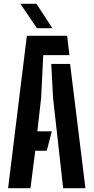

<svg xmlns="http://www.w3.org/2000/svg" viewBox="-20 -988 491 1008"><path d="M22.5 0 121 -800H332.5L344.5 -698.5H207L196 -474L176 -298.5H252L225.5 -196.5H165L140 0ZM311.5 0 258.5 -474.5 249 -652.5H348L428.5 0ZM174 -840 87 -968H171.5L255 -840Z"/></svg>

Font: Big Shoulders Stencil Text
Style: Bold
Weight: 700
Designer: Patric King
Foundry: XO Type Co
Version: Version 1.000